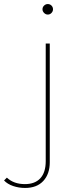

<svg xmlns="http://www.w3.org/2000/svg" viewBox="-106 -732 381 949"><path d="M-86 160 -72 146Q-38 178 17 178Q67 178 93.5 149Q120 120 120 65V-517H140V70Q140 128 108 162.5Q76 197 18 197Q-13 197 -41 187.5Q-69 178 -86 160ZM104 -686Q104 -697 112 -704.5Q120 -712 130 -712Q141 -712 148.5 -704.5Q156 -697 156 -686Q156 -676 148.5 -668Q141 -660 130 -660Q120 -660 112 -668Q104 -676 104 -686Z"/></svg>

Font: iiserrat Thin
Style: Regular
Weight: 100
Designer: Akira Ohta
Foundry: Akira Ohta
Version: Version 1.200;Glyphs 3.3.1 (3343)